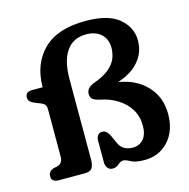

<svg xmlns="http://www.w3.org/2000/svg" viewBox="-107 -821 920 937"><g transform="rotate(-15 353.0 -353.0)"><path d="M678.5 -175.5Q678.5 -90 631.2 -38.5Q584 13 510 13Q465 13 442.8 0.8Q420.5 -11.5 408.5 -12Q395 -12.5 381.2 0.2Q367.5 13 348.5 13Q332.5 13 323.5 1.2Q314.5 -10.5 314.5 -27V-137.5Q314.5 -153.5 322.5 -163.8Q330.5 -174 344 -174Q358.5 -174 367.2 -164.8Q376 -155.5 382.5 -141.5L397.5 -108.5Q416 -60.5 470 -60.5Q505 -60.5 524.8 -84.5Q544.5 -108.5 544.5 -152Q544.5 -199 522 -235.2Q499.5 -271.5 461.2 -295.2Q423 -319 375.5 -328Q349 -334 339 -343Q329 -352 329 -369Q329 -382 336 -392.2Q343 -402.5 364.5 -413Q418 -431.5 446.2 -455.2Q474.5 -479 484.8 -505.2Q495 -531.5 495 -558Q495 -602 467.2 -627.8Q439.5 -653.5 392.5 -653.5Q325.5 -653.5 291.5 -604Q257.5 -554.5 257.5 -464.5V-56.5Q257.5 -29 247.8 -14.5Q238 0 212 0H80Q43.5 0 43.5 -29Q43.5 -56 72.5 -64L89.5 -67.5Q102 -70.5 110 -80.5Q118 -90.5 118 -108.5V-347Q118 -366.5 110 -374Q102 -381.5 88 -386.5L73.5 -392Q55 -398.5 44 -407.2Q33 -416 33 -430Q33 -459 67 -459H120.5Q121 -576.5 192.2 -647Q263.5 -717.5 405.5 -717.5Q520.5 -717.5 574.8 -671.5Q629 -625.5 629 -559.5Q629 -499.5 590.8 -454.8Q552.5 -410 482.5 -388Q571.5 -374 625 -317Q678.5 -260 678.5 -175.5Z"/></g></svg>

Font: Fraunces 9pt S100 SemiBold
Style: Regular
Weight: 600
Version: Version 1.000; ttfautohint (v1.8.3)